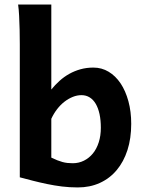

<svg xmlns="http://www.w3.org/2000/svg" viewBox="-20 -801 633 833"><path d="M202.6 -781.2V-412.6Q219.2 -433.1 238.5 -450.4Q257.8 -467.8 280.5 -480.5Q303.2 -493.2 329.3 -500.5Q355.5 -507.8 385.3 -507.8Q421.4 -507.8 451.4 -489.7Q481.4 -471.7 503.2 -439.2Q524.9 -406.7 537.1 -361.8Q549.3 -316.9 549.3 -263.7Q549.3 -200.7 533 -149.9Q516.6 -99.1 486.3 -63Q456.1 -26.9 413.1 -7.3Q370.1 12.2 317.4 12.2Q282.2 12.2 248.8 8.1Q215.3 3.9 183.8 -2.7Q152.3 -9.3 123 -16.8Q93.8 -24.4 65.9 -31.7V-609.4Q65.9 -640.6 65.2 -672.1Q64.5 -703.6 63 -732.2Q61.5 -760.7 58.6 -781.2ZM202.6 -117.2Q216.8 -110.4 228.5 -105.7Q240.2 -101.1 251 -98.1Q261.7 -95.2 272.5 -94Q283.2 -92.8 295.4 -92.8Q321.8 -92.8 344.2 -104Q366.7 -115.2 383.1 -135.3Q399.4 -155.3 408.4 -183.6Q417.5 -211.9 417.5 -246.6Q417.5 -279.3 411.9 -305.7Q406.2 -332 395.5 -350.3Q384.8 -368.7 369.1 -378.4Q353.5 -388.2 333.5 -388.2Q314.5 -388.2 295.7 -380.6Q276.9 -373 259.5 -359.6Q242.2 -346.2 227.5 -327.1Q212.9 -308.1 202.6 -285.6Z"/></svg>

Font: Andika New Basic
Style: Bold
Weight: 700
Designer: Victor Gaultney, Annie Olsen, Pablo Ugerman
Foundry: SIL International
Version: Version 5.500; ttfautohint (v1.8.3)